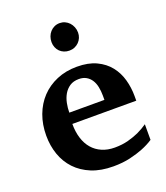

<svg xmlns="http://www.w3.org/2000/svg" viewBox="-136 -820 801 926"><g transform="rotate(-20 264.5 -357.0)"><path d="M355 -326.2Q355 -350.1 350.6 -371.1Q346.2 -392.1 336.2 -407.5Q326.2 -422.9 310.5 -431.9Q294.9 -440.9 272.9 -440.9Q245.1 -440.9 226.3 -428.5Q207.5 -416 196 -396.2Q184.6 -376.5 179.7 -352.1Q174.8 -327.6 174.8 -304.2H355ZM498 -46.9Q472.2 -29.8 439.9 -17.1Q412.1 -5.9 373.5 3.2Q335 12.2 287.1 12.2Q223.1 12.2 175.5 -7.3Q127.9 -26.9 95.9 -60.8Q64 -94.7 48.1 -140.1Q32.2 -185.5 32.2 -237.8Q32.2 -294.4 50 -342.5Q67.9 -390.6 100.8 -425.5Q133.8 -460.4 180.4 -480.2Q227.1 -500 284.2 -500Q342.8 -500 383.5 -480.7Q424.3 -461.4 449.7 -429.4Q475.1 -397.5 486.6 -356.4Q498 -315.4 498 -272V-248H169.9Q169.9 -207 180.2 -174.3Q190.4 -141.6 210.2 -118.7Q230 -95.7 258.8 -83.3Q287.6 -70.8 324.2 -70.8Q362.3 -70.8 393.8 -79.3Q425.3 -87.9 448.7 -98.6Q475.6 -111.3 498 -127ZM346.7 -652.8Q346.7 -639.2 341.6 -626.7Q336.4 -614.3 327.1 -605Q317.9 -595.7 305.4 -590.3Q293 -585 278.3 -585Q263.7 -585 251.2 -590.1Q238.8 -595.2 229.7 -604.2Q220.7 -613.3 215.6 -625.7Q210.4 -638.2 210.4 -652.8Q210.4 -668 215.3 -681.2Q220.2 -694.3 229.2 -704.3Q238.3 -714.4 250.7 -720.2Q263.2 -726.1 278.3 -726.1Q292.5 -726.1 304.9 -720.5Q317.4 -714.8 326.7 -704.8Q335.9 -694.8 341.3 -681.4Q346.7 -668 346.7 -652.8Z"/></g></svg>

Font: Charis SIL
Style: Bold
Weight: 700
Foundry: SIL International
Version: Version 4.112